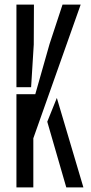

<svg xmlns="http://www.w3.org/2000/svg" viewBox="-20 -820 397 840"><path d="M51.9 0V-407.9H134.4L196.7 -627.1L253.6 -800H333L125.8 -215V0ZM270 0 186.8 -287.5 228.7 -391.5 344.9 0ZM51.9 -438.4V-800H128.5L127.7 -625.1L116.1 -438.4Z"/></svg>

Font: Big Shoulders Stencil Thin
Style: Regular
Weight: 100
Designer: Patric King
Foundry: XO Type Co
Version: Version 2.001